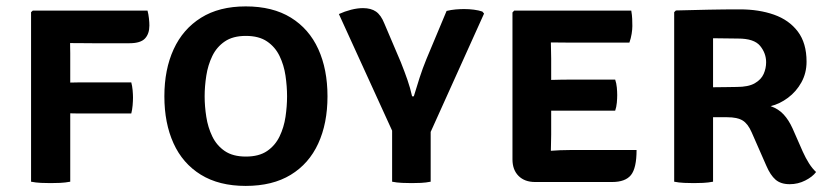

<svg xmlns="http://www.w3.org/2000/svg" viewBox="-20 -582 2656 615"><path d="M205 0Q189.5 3 172.5 3.8Q155.5 4.5 142 4.5Q128.5 4.5 111.5 3.8Q94.5 3 79.5 0V-543L85 -548H452.5Q455.5 -537 457 -523.5Q458.5 -510 458.5 -500.5Q458.5 -473.5 444.2 -458.5Q430 -443.5 394.5 -443.5H277Q257.5 -443.5 239.5 -443.8Q221.5 -444 204.5 -444Q205 -427.5 205 -411.2Q205 -395 205 -379V-317.5Q219.5 -318 230.5 -318H400.5Q403.5 -307 404.8 -293.2Q406 -279.5 406 -269.5Q406 -259 404.8 -244.5Q403.5 -230 400.5 -218.5H230.5Q219.5 -218.5 205 -219Z M506.5 -273.5Q506.5 -359.5 536.2 -424.2Q566 -489 624 -525.2Q682 -561.5 767 -561.5Q853.5 -561.5 911.8 -525.5Q970 -489.5 999.5 -424.8Q1029 -360 1029 -273.5Q1029 -186.5 999.2 -122Q969.5 -57.5 911.2 -22Q853 13.5 767 13.5Q681.5 13.5 623.2 -22.5Q565 -58.5 535.8 -123Q506.5 -187.5 506.5 -273.5ZM635.5 -273.5Q635.5 -241.5 640.8 -207.8Q646 -174 660 -145Q674 -116 700 -98.2Q726 -80.5 767.5 -80.5Q809.5 -80.5 835.5 -98.2Q861.5 -116 875.5 -145Q889.5 -174 894.5 -207.8Q899.5 -241.5 899.5 -273.5Q899.5 -305.5 894.5 -339.5Q889.5 -373.5 875.5 -402.5Q861.5 -431.5 835.5 -449.2Q809.5 -467 767.5 -467Q726 -467 700 -449.2Q674 -431.5 660 -402.5Q646 -373.5 640.8 -339.5Q635.5 -305.5 635.5 -273.5Z M1410.5 -547Q1425 -550.5 1439.8 -551.8Q1454.5 -553 1466.5 -553Q1482.5 -553 1498 -551Q1513.5 -549 1525 -545L1530.5 -538.5L1359.5 -159.5V0Q1344.5 3 1328.5 3.8Q1312.5 4.5 1298.5 4.5Q1286.5 4.5 1268.5 3.8Q1250.5 3 1236 0V-163.5L1065.5 -537Q1084 -545.5 1104.5 -550.8Q1125 -556 1142.5 -556Q1168.5 -556 1184.5 -544.8Q1200.5 -533.5 1211 -507L1264 -382.5Q1276.5 -351 1285.2 -325.8Q1294 -300.5 1300 -273.5H1305.5Q1314.5 -303.5 1324 -333Q1333.5 -362.5 1346 -393Z M2019 -101.5Q2019 -43.5 2001 -21.2Q1983 1 1940.5 1H1694Q1660.5 1 1641 -18.5Q1621.5 -38 1621.5 -71.5V-542L1627 -548H2002Q2004.5 -534 2005 -521.5Q2005.5 -509 2005.5 -498.5Q2005.5 -487.5 2003.2 -473.5Q2001 -459.5 1996 -445.5H1804.5Q1794.5 -445.5 1778.2 -445.8Q1762 -446 1744.5 -446Q1744.5 -433 1745 -421Q1745.5 -409 1745.5 -394V-326Q1762.5 -326.5 1778.8 -326.8Q1795 -327 1804.5 -327H1950.5Q1954.5 -315.5 1955.8 -301.5Q1957 -287.5 1957 -277.5Q1957 -267 1955.8 -253Q1954.5 -239 1950.5 -227.5H1804.5Q1795 -227.5 1778.8 -227.5Q1762.5 -227.5 1745.5 -227.5V-150.5Q1745.5 -135.5 1745 -124Q1744.5 -112.5 1744.5 -99.5V-99Q1759.5 -100 1773.8 -100.8Q1788 -101.5 1808 -101.5Z M2563.5 -384.5Q2563.5 -348 2547 -318.2Q2530.5 -288.5 2504 -268.8Q2477.5 -249 2448.5 -242Q2474 -233 2490.2 -215.2Q2506.5 -197.5 2518.5 -171L2551.5 -96Q2560.5 -76 2571.2 -59Q2582 -42 2594 -31Q2582.5 -15.5 2559.2 -3.8Q2536 8 2509.5 8Q2481 8 2464.2 -6.5Q2447.5 -21 2434.5 -51.5L2387.5 -158.5Q2375.5 -186 2358.5 -196.2Q2341.5 -206.5 2309.5 -206.5H2264V0Q2248.5 3 2231.8 3.8Q2215 4.5 2202 4.5Q2190 4.5 2172 3.8Q2154 3 2139.5 0V-543L2145 -548.5Q2200.5 -550 2250.2 -551Q2300 -552 2350 -552Q2411 -552 2459.2 -535Q2507.5 -518 2535.5 -481Q2563.5 -444 2563.5 -384.5ZM2264 -459.5V-302.5Q2286.5 -302.5 2307.2 -303Q2328 -303.5 2340 -303.5Q2377 -303.5 2397.5 -315.2Q2418 -327 2426 -345Q2434 -363 2434 -382.5Q2434 -411.5 2414.8 -435Q2395.5 -458.5 2344.5 -458.5Q2325.5 -458.5 2305 -459Q2284.5 -459.5 2264 -459.5Z"/></svg>

Font: Signika Negative SC SemiBold
Style: Regular
Weight: 600
Designer: Anna Giedryś
Foundry: Anna Giedryś
Version: Version 2.000; ttfautohint (v1.8.3) -l 8 -r 50 -G 200 -x 9 -